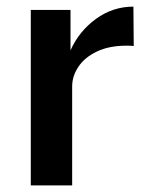

<svg xmlns="http://www.w3.org/2000/svg" viewBox="-20 -560 448 580"><path d="M73 -530V0H198V-299C198 -319.7 204.3 -339.5 217 -358.5C229.7 -377.5 248.3 -392.8 273 -404.5C297.7 -416.2 327.3 -422 362 -422C372 -422 379.3 -421.7 384 -421L383 -540C341.7 -540 304 -527.7 270 -503C236 -478.3 210.3 -446.7 193 -408V-530Z"/></svg>

Font: Morrison SemiBold
Style: Regular
Weight: 600
Designer: Pablo Impallari, Rodrigo Fuenzalida (Modified by Dan O. Williams)
Version: Version 0.030; ttfautohint (v1.8.1)